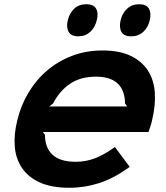

<svg xmlns="http://www.w3.org/2000/svg" viewBox="-20 -879 788 909"><path d="M689 -783Q681 -749 658 -728Q635 -707 601 -707Q567 -707 555 -728Q543 -749 551 -783Q559 -817 582 -838Q605 -859 639 -859Q673 -859 685 -838Q697 -817 689 -783ZM438 -783Q430 -749 407 -728Q384 -707 351 -707Q317 -707 305 -728Q293 -749 301 -783Q309 -817 331.5 -838Q354 -859 388 -859Q423 -859 435 -838Q447 -817 438 -783ZM700 -310Q698 -299 693 -284Q688 -269 683 -254H183L193 -240Q193 -179 229 -146Q265 -113 339 -113Q386 -113 429.5 -129.5Q473 -146 524 -183L594 -89Q520 -35 450.5 -12.5Q381 10 309 10Q225 10 170 -14.5Q115 -39 85 -82.5Q55 -126 50 -184Q45 -242 62 -310Q79 -381 115.5 -441.5Q152 -502 204 -546Q256 -590 322 -615Q388 -640 465 -640Q546 -640 599 -614.5Q652 -589 680.5 -544.5Q709 -500 713 -440Q717 -380 700 -310ZM582 -375 572 -389Q570 -516 434 -516Q362 -516 312.5 -483Q263 -450 231 -389L213 -375Z"/></svg>

Font: TypoPRO Sinkin Sans
Style: 600 SemiBold Italic
Weight: 600
Italic angle: -112°
Designer: Keith Bates
Foundry: K-Type
Version: Sinkin Sans (version 1.0)  by Keith Bates   •   © 2014   www